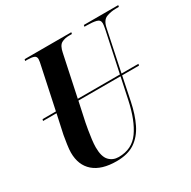

<svg xmlns="http://www.w3.org/2000/svg" viewBox="-161 -869 1026 1034"><g transform="rotate(-30 352.0 -352.0)"><path d="M277 10Q184 10 135 -32.5Q86 -75 86 -153Q86 -173 90.5 -203Q95 -233 99 -256L125 -376H41L44 -386H127L179 -631Q183 -649 185 -659.5Q187 -670 187 -677Q187 -694 172.5 -699Q158 -704 133 -704H119L122 -714H412L410 -704H392Q365 -704 345 -693Q325 -682 317 -641L263 -386H525L578 -635Q583 -660 583 -671Q583 -693 560.5 -698.5Q538 -704 503 -704H488L490 -714H704L702 -704H684Q652 -704 624.5 -693.5Q597 -683 588 -639L535 -386H640L638 -376H533L503 -230Q488 -157 461.5 -103Q435 -49 391 -19.5Q347 10 277 10ZM216 -111Q216 -53 239 -28.5Q262 -4 298 -4Q381 -4 426 -67.5Q471 -131 495 -244L523 -376H261L235 -255Q232 -240 227.5 -213.5Q223 -187 219.5 -159Q216 -131 216 -111Z"/></g></svg>

Font: Noto Serif Display ExtraCondensed
Style: Bold Italic
Weight: 700
Width: 2
Italic angle: -12°
Designer: Monotype Design Team
Foundry: Monotype Imaging Inc.
Version: Version 2.009